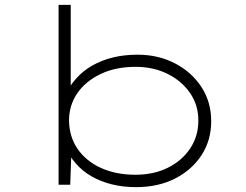

<svg xmlns="http://www.w3.org/2000/svg" viewBox="-20 -760 1011 790"><path d="M540 10Q486 10 440 -1.5Q394 -13 356.5 -34.5Q319 -56 291 -88.5Q263 -121 245 -161L274 -143L269 0H221V-740H271V-386L247 -368Q266 -406 294 -437.5Q322 -469 360 -490.5Q398 -512 444.5 -523.5Q491 -535 546 -535Q631 -535 699.5 -499.5Q768 -464 808.5 -402.5Q849 -341 849 -261Q849 -183 809.5 -122Q770 -61 700.5 -25.5Q631 10 540 10ZM537 -41Q612 -41 670 -69.5Q728 -98 762 -148.5Q796 -199 796 -262Q797 -326 762.5 -376.5Q728 -427 669.5 -456Q611 -485 538 -485Q455 -485 393 -455Q331 -425 297.5 -375.5Q264 -326 264 -264Q265 -197 299.5 -147Q334 -97 395.5 -69Q457 -41 537 -41Z"/></svg>

Font: Lexend Zetta ExtraLight
Style: Regular
Weight: 250
Version: Version 1.007